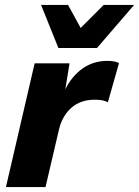

<svg xmlns="http://www.w3.org/2000/svg" viewBox="-20 -756 562 776"><path d="M4 0 120 -500H261L244 -395Q270 -448 313.5 -479Q357 -510 415 -510Q431 -510 442.5 -507.5Q454 -505 461 -501L416 -343Q406 -348 394 -350.5Q382 -353 363 -353Q305 -353 268 -320Q231 -287 218 -231L164 0ZM216 -562 146 -736H255L306 -643L399 -736H522L372 -562Z"/></svg>

Font: Prodigy Sans
Style: Bold Italic
Weight: 700
Italic angle: -13°
Designer: Wei Huang
Foundry: Wei Huang
Version: Version 1.003; ttfautohint (v1.8.3)